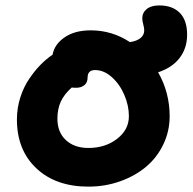

<svg xmlns="http://www.w3.org/2000/svg" viewBox="-20 -695 717 715"><path d="M309.1 0Q188 0 115.5 -68.1Q43 -136.2 43 -250Q43 -292 55.4 -331.3Q67.9 -370.6 88.4 -400.9Q108.9 -431.2 130.6 -453.4Q152.3 -475.6 175.8 -491.2Q182.6 -529.8 220.5 -555.9Q258.3 -582 317.9 -582Q397.5 -582 463.9 -538.1Q489.3 -542 503.2 -553.2Q517.1 -564.5 517.1 -582Q517.1 -591.3 513.4 -604.5Q509.8 -617.7 509.8 -626Q509.8 -647.9 526.4 -661.4Q543 -674.8 573.2 -674.8Q622.1 -674.8 649.4 -647.2Q676.8 -619.6 676.8 -565.9Q676.8 -515.6 648.9 -479.2Q621.1 -442.9 568.8 -425.8Q611.8 -350.6 611.8 -262.2Q611.8 -206.1 588.1 -157Q564.5 -107.9 523.7 -73.7Q482.9 -39.6 427.2 -19.8Q371.6 0 309.1 0ZM193.8 -252.9Q193.8 -202.6 225.3 -173.3Q256.8 -144 309.1 -144Q372.1 -144 416 -178Q460 -211.9 460 -262.2Q460 -301.8 443.1 -341.3Q426.3 -380.9 396.7 -407.5Q367.2 -434.1 334 -434.1Q306.2 -434.1 306.2 -405.8Q306.2 -387.7 294.2 -377.9Q282.2 -368.2 264.2 -368.2Q252.9 -368.2 247.1 -369.1Q218.8 -343.8 206.3 -316.4Q193.8 -289.1 193.8 -252.9Z"/></svg>

Font: Shantell Sans Irregular Bouncy
Style: Bold
Weight: 700
Designer: Stephen Nixon, Anya Danilova, Shantell Martin
Foundry: Arrow Type
Version: Version 1.006;[9816181b4]